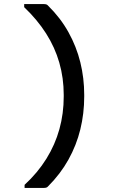

<svg xmlns="http://www.w3.org/2000/svg" viewBox="-20 -776 640 937"><path d="M215 133Q211 138 206 139.5Q201 141 195 141Q179 141 164 141Q149 141 133 141Q117 141 100 141V126Q164 67 206.5 -1.5Q249 -70 270 -146Q291 -222 291 -305V-313Q291 -395 269.5 -470Q248 -545 205 -612.5Q162 -680 98 -741V-756Q116 -756 132 -756Q148 -756 163.5 -756Q179 -756 195 -756Q201 -756 206 -754.5Q211 -753 215 -748Q275 -689 314 -619Q353 -549 372 -472Q391 -395 391 -313V-305Q391 -222 372 -144.5Q353 -67 314 3Q275 73 215 133Z"/></svg>

Font: Recursive Monospace
Style: Regular
Weight: 400
Version: Version 1.047